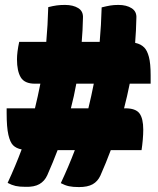

<svg xmlns="http://www.w3.org/2000/svg" viewBox="-20 -740 640 780"><path d="M7 -300H122Q134 -349 144 -400H122Q80 -400 64.5 -425.5Q49 -451 49 -499Q49 -528 58 -570H168Q174 -637 176 -711Q196 -716 210.5 -718Q225 -720 244 -720Q277 -720 298 -707Q319 -694 317 -666Q316 -616 312 -570H385Q391 -637 393 -710Q413 -715 427.5 -717.5Q442 -720 461 -720Q494 -720 515 -706.5Q536 -693 534 -666Q533 -615 529 -566Q542 -563 550.5 -558.5Q559 -554 566 -547Q578 -535 585 -508.5Q592 -482 592 -434V-400H507Q497 -350 484 -300H489Q531 -300 546.5 -279.5Q562 -259 562 -213Q562 -195 560 -172Q558 -149 555 -130H430Q411 -79 388 -27Q377 -3 356.5 8.5Q336 20 301 20Q276 20 260 16.5Q244 13 227 4Q259 -64 284 -130H214Q195 -80 172 -28Q161 -4 140 8Q119 20 84 19Q59 19 43.5 15.5Q28 12 11 3Q43 -66 68 -133Q46 -137 33 -150Q21 -162 14 -192.5Q7 -223 7 -281ZM268 -300H339Q351 -349 361 -400H290Q281 -350 268 -300Z"/></svg>

Font: Recursive Sn Csl St Blk
Style: Regular
Weight: 900
Version: Version 1.079;hotconv 1.0.112;makeotfexe 2.5.65598; ttfautoh